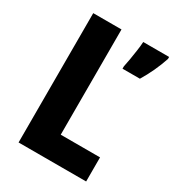

<svg xmlns="http://www.w3.org/2000/svg" viewBox="-173 -816 836 918"><g transform="rotate(30 245.0 -357.0)"><path d="M71 0V-714H227V-133H444V0ZM490 -703Q464 -625 421 -554H325V-567Q329 -584 333.5 -611Q338 -638 342 -666Q346 -694 347 -714H490Z"/></g></svg>

Font: Noto Sans Tamil Condensed ExtraBold
Style: Regular
Weight: 800
Width: 3
Designer: Jelle Bosma - Monotype Design Team
Foundry: Monotype Imaging Inc.
Version: Version 2.004; ttfautohint (v1.8.4.7-5d5b)